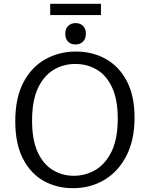

<svg xmlns="http://www.w3.org/2000/svg" viewBox="-20 -977 785 1006"><path d="M362 9Q276 9 207.5 -30Q139 -69 99.5 -147Q60 -225 60 -342Q60 -464 102.5 -545Q145 -626 217.5 -666.5Q290 -707 378 -707Q464 -707 533.5 -668.5Q603 -630 644 -553Q685 -476 685 -361Q685 -244 642.5 -161Q600 -78 527 -34.5Q454 9 362 9ZM367 -56Q429 -56 481.5 -87.5Q534 -119 565.5 -185Q597 -251 597 -356Q597 -455 567.5 -518.5Q538 -582 487.5 -612Q437 -642 374 -642Q313 -642 261.5 -611.5Q210 -581 179 -515.5Q148 -450 148 -345Q148 -245 177 -181Q206 -117 256 -86.5Q306 -56 367 -56ZM375 -744Q352 -744 337 -758.5Q322 -773 322 -800Q322 -827 337.5 -841.5Q353 -856 376 -856Q400 -856 415 -841.5Q430 -827 430 -800Q430 -773 414.5 -758.5Q399 -744 375 -744ZM509 -957V-898H243V-957Z"/></svg>

Font: Bitter
Style: Regular
Weight: 400
Designer: Sol Matas, and Bitter project Authors
Foundry: Sol Matas
Version: Version 2.001